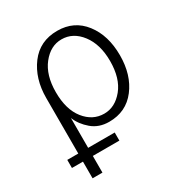

<svg xmlns="http://www.w3.org/2000/svg" viewBox="-178 -652 938 1003"><g transform="rotate(-30 290.5 -150.0)"><path d="M311.5 -32.2Q377 -32.2 425.8 -91.8Q474.6 -151.4 474.6 -255.9Q474.6 -356.4 427.2 -418.5Q379.9 -480.5 310.5 -480.5Q244.1 -480.5 195.8 -419.4Q147.5 -358.4 147.5 -255.9Q147.5 -151.4 194.8 -91.8Q242.2 -32.2 311.5 -32.2ZM22.5 128.9V80.1H88.9V-254.9Q88.9 -371.1 148.4 -450.7Q208 -530.3 313.5 -530.3Q415 -530.3 474.6 -453.1Q534.2 -376 534.2 -255.9Q534.2 -137.7 474.6 -60.1Q415 17.6 312.5 17.6Q251 17.6 209 -18.1Q167 -53.7 148.4 -99.6V80.1H308.6V128.9H148.4V229.5H88.9V128.9Z"/></g></svg>

Font: Gothic A1 Light
Style: Regular
Weight: 300
Version: Version 2.50